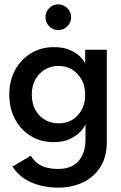

<svg xmlns="http://www.w3.org/2000/svg" viewBox="-20 -638 552 878"><path d="M246.5 220Q179.5 220 125 197Q70.5 174 37 124L121 74Q130.5 88.5 141 99.5Q174.5 134.5 246.5 134.5Q308.5 134.5 339.8 97.5Q371 60.5 371 0.5V-67.5H369.5Q366 -56 349.2 -37.5Q332.5 -19 301.8 -3.5Q271 12 226.5 12Q166 12 120 -16.5Q74 -45 48.2 -94.2Q22.5 -143.5 22.5 -205Q22.5 -269 49.2 -318Q76 -367 122.2 -394.8Q168.5 -422.5 226.5 -422.5Q270 -422.5 300.2 -409Q330.5 -395.5 347.8 -378Q365 -360.5 369.5 -347V-410.5H468.5V11.5Q468.5 79.5 438.8 126Q409 172.5 358.8 196.2Q308.5 220 246.5 220ZM247.5 -74Q302.5 -74 336 -111.2Q369.5 -148.5 369.5 -205Q369.5 -262 335 -299.2Q300.5 -336.5 247.5 -336.5Q196.5 -336.5 161 -300.5Q125.5 -264.5 125.5 -205Q125.5 -164 142.2 -134.5Q159 -105 186.8 -89.5Q214.5 -74 247.5 -74ZM246.5 -500.5Q221 -500.5 204.5 -518.2Q188 -536 188 -559Q188 -583.5 205.2 -600.8Q222.5 -618 246.5 -618Q270.5 -618 288 -600.5Q305.5 -583 305.5 -559Q305.5 -535 288 -517.8Q270.5 -500.5 246.5 -500.5Z"/></svg>

Font: Lucymar Sans Medium
Style: Regular
Weight: 500
Foundry: The League of Moveable Type (original font) / Main changes by Cristiano Sobral with portions from Mirco Monsees
Version: Version 2.001;August 30, 2020;FontCreator 13.0.0.2681 64-bit